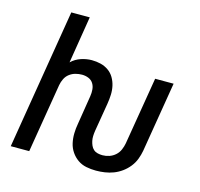

<svg xmlns="http://www.w3.org/2000/svg" viewBox="-107 -850 1014 974"><g transform="rotate(15 400.0 -363.5)"><path d="M478 8Q452 8 427 3Q402 -2 382 -16Q362 -30 348 -50.5Q334 -71 328.5 -95.5Q323 -120 323.5 -146Q324 -172 329 -199L353 -349Q356 -367 354.5 -385Q353 -403 344 -417Q335 -431 319 -437.5Q303 -444 285 -444Q268 -444 251 -439.5Q234 -435 219.5 -424Q205 -413 197 -396.5Q189 -380 186 -363L126 0H29L150 -735H247L207 -488Q229 -509 257.5 -518.5Q286 -528 314 -528Q338 -528 360.5 -522.5Q383 -517 401.5 -504Q420 -491 431.5 -471.5Q443 -452 448 -429.5Q453 -407 452 -383Q451 -359 447 -335L422 -185Q420 -172 419.5 -158.5Q419 -145 421.5 -133Q424 -121 429 -109.5Q434 -98 443 -90Q452 -82 464.5 -79Q477 -76 490 -76Q508 -76 525.5 -82Q543 -88 557 -100.5Q571 -113 578.5 -130.5Q586 -148 589 -165L648 -520H745L684 -151Q680 -129 671.5 -106.5Q663 -84 647.5 -64.5Q632 -45 612 -30.5Q592 -16 570 -7.5Q548 1 524.5 4.5Q501 8 478 8Z"/></g></svg>

Font: Iosevka Aile Medium Oblique
Style: Regular
Weight: 500
Italic angle: -9°
Designer: Belleve Invis
Foundry: Belleve Invis
Version: Version 31.1.0; ttfautohint (v1.8.4)